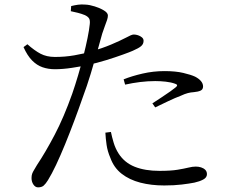

<svg xmlns="http://www.w3.org/2000/svg" viewBox="-20 -801 1040 852"><path d="M294.2 -751.3 295.8 -774.1Q311.6 -778 326.4 -780.1Q341.1 -782.1 359.3 -780.6Q377.4 -779.8 400.6 -772.5Q423.8 -765.3 441.3 -754.6Q458.8 -744 458.8 -732.1Q458.8 -723.5 455 -712Q451.1 -700.6 445.5 -685.8Q439.8 -671.1 433.5 -651.5Q425.3 -622.1 412.2 -574.7Q399 -527.4 382.4 -473.2Q365.9 -418.9 346.9 -368.2Q329.4 -317.6 309.3 -264.2Q289.3 -210.8 268.8 -160.7Q248.3 -110.6 228.9 -69.4Q209.4 -28.3 193 -1.8Q182.8 14.7 173.8 22.6Q164.8 30.4 148.9 30.4Q136.7 30.4 128.3 18Q119.9 5.6 119.9 -10.8Q119.9 -21.8 122.6 -29.7Q125.4 -37.6 131.1 -46.7Q136.7 -55.7 144.2 -68.9Q182.2 -125.8 222.7 -203Q263.2 -280.1 300.5 -385.1Q313.6 -423 326.4 -466.1Q339.2 -509.1 350 -552.1Q360.9 -595.1 368.4 -632Q375.9 -668.8 378.4 -694.2Q380.2 -711 375.3 -719.2Q370.3 -727.4 356.7 -733.9Q342 -739.9 325.7 -744.1Q309.4 -748.2 294.2 -751.3ZM101.5 -604.6Q133.2 -576.6 160 -562.5Q186.8 -548.5 222.9 -548.3Q267.7 -548.1 309.9 -555.5Q352.2 -562.9 383.7 -572.2Q434.5 -587 473.3 -603.4Q512.1 -619.8 539.7 -634.2Q551.2 -640.3 559.5 -644.1Q567.7 -647.8 573.9 -647.8Q582.6 -647.8 592.6 -644.6Q602.5 -641.3 609.8 -635.2Q617.1 -629.1 617.1 -619.9Q617.1 -606 606.7 -596.7Q596.4 -587.4 568.6 -575.4Q556.5 -570 524 -558.3Q491.5 -546.5 450.6 -533.9Q409.6 -521.4 370.5 -512.8Q339.9 -506.2 299.4 -500Q258.9 -493.8 223.5 -493.8Q194.1 -493.8 168.7 -502.6Q143.4 -511.3 122.3 -532.8Q101.2 -554.3 84.4 -592ZM535.2 -425.5 528.6 -448.9Q564.9 -463.5 612.6 -474.5Q660.3 -485.5 709.9 -485.5Q759.7 -485.5 793.4 -477.4Q827.2 -469.4 845.4 -461Q862.7 -452.1 871.9 -441Q881.1 -429.9 881.1 -417.4Q881.1 -403.7 869.7 -398.7Q858.4 -393.7 840.3 -392.1Q826.5 -391.3 813.7 -388Q801 -384.8 781 -375.6Q758 -367.1 726.5 -352.1Q695 -337.2 668.8 -324.4L656.2 -342.3Q673.4 -353.7 695.4 -368Q717.4 -382.3 736.2 -395.7Q754.9 -409.1 761.3 -414.8Q772.2 -424.6 757.1 -429.4Q739.1 -436 715.4 -438.6Q691.7 -441.2 668.9 -441.2Q635.7 -441.2 601.8 -437Q567.9 -432.8 535.2 -425.5ZM472.2 -215.5 447.6 -212.3Q448.9 -186.4 453 -158Q457.1 -129.7 469.7 -100.5Q485.5 -56.7 519.9 -29.9Q554.3 -3.1 602.8 9.5Q651.2 22 708.7 22Q752.5 22 786.3 17.9Q820.1 13.8 842.5 9.4Q864.9 4.6 881.6 -4.2Q898.3 -13 898.3 -27.9Q898.3 -39.9 891 -47.3Q883.7 -54.7 872.2 -58.3Q860.7 -61.8 848.6 -61.8Q834.5 -61.8 816.3 -57.3Q798.1 -52.8 768.1 -47.8Q738.2 -42.8 687.7 -42.8Q623.4 -42.8 577.9 -61Q532.4 -79.1 506.2 -119.8Q491.9 -142.3 484.3 -168Q476.6 -193.7 472.2 -215.5Z"/></svg>

Font: Noto Serif HK
Style: Regular
Weight: 200
Designer: Ryoko NISHIZUKA 西塚涼子 (kana & ideographs); Frank Grießhammer (Latin, Greek & Cyrillic); Wenlong ZHANG 张文龙 (bopomofo); San
Foundry: Adobe
Version: Version 2.001;hotconv 1.1.0;makeotfexe 2.6.0